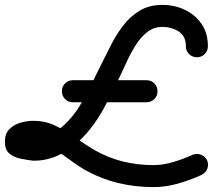

<svg xmlns="http://www.w3.org/2000/svg" viewBox="-65 -612 871 785"><path d="M785 -423Q785 -404 772 -391Q759 -378 740 -378Q721 -378 708 -391Q695 -404 695 -423Q695 -464 666 -483Q637 -502 599 -502Q564 -502 537 -481Q510 -460 489.5 -427Q469 -394 453 -359Q437 -324 424 -297Q410 -270 396.5 -242Q383 -214 369 -187Q348 -145 318.5 -104Q289 -63 251.5 -29Q214 5 169 25Q124 45 74 45Q74 45 72 45Q70 45 70 45Q45 42 18 36.5Q-9 31 -27 15.5Q-45 0 -45 -33Q-45 -65 -27 -83.5Q-9 -102 17.5 -110Q44 -118 71 -118Q121 -118 163 -97.5Q205 -77 244 -49Q283 -21 324 3Q379 34 438.5 48.5Q498 63 561 63Q602 63 643.5 50.5Q685 38 722 21Q722 21 722 21Q722 21 722 21Q739 14 756.5 20.5Q774 27 782 44Q789 61 782.5 78Q776 95 759 103Q714 124 663 138.5Q612 153 561 153Q486 153 415.5 135.5Q345 118 279 81Q249 63 215 37.5Q181 12 144.5 -8Q108 -28 71 -28Q63 -28 55 -27Q47 -26 39 -23Q40 -23 41 -25Q43 -27 44 -30Q45 -32 45 -33Q45 -34 44 -36Q43 -45 35 -50Q36 -50 40 -49Q43 -48 48 -48Q56 -46 63.5 -46Q71 -46 78 -45Q79 -45 76 -45Q74 -45 74 -45Q110 -45 142.5 -62Q175 -79 203 -106.5Q231 -134 252.5 -166Q274 -198 288 -227Q302 -254 316 -282Q330 -310 343 -337Q364 -378 386 -422.5Q408 -467 437 -505.5Q466 -544 505.5 -568Q545 -592 599 -592Q649 -592 691.5 -571.5Q734 -551 759.5 -513.5Q785 -476 785 -423Q785 -423 785 -423Q785 -423 785 -423ZM233 -194Q214 -194 201 -207Q188 -220 188 -239Q188 -258 201 -271Q214 -284 233 -284Q308 -284 383.5 -284Q459 -284 534 -284Q534 -284 534 -284Q534 -284 534 -284Q553 -284 566 -271Q579 -258 579 -239Q579 -220 566 -207Q553 -194 534 -194Q459 -194 383.5 -194Q308 -194 233 -194Q233 -194 233 -194Q233 -194 233 -194Z"/></svg>

Font: FRB American Cursive Black
Style: Bold Italic
Weight: 900
Italic angle: -25°
Version: Version 2.0;Modular Font Editor K font №1